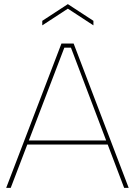

<svg xmlns="http://www.w3.org/2000/svg" viewBox="-20 -911 653 931"><path d="M433 -788 309 -869 185 -788V-810L309 -891L433 -810ZM324 -680H292L32 0H10L278 -700H337L604 0H582ZM103 -230H511V-210H103Z"/></svg>

Font: Albert Sans Thin
Style: Regular
Weight: 250
Designer: Andreas Rasmussen
Foundry: a.Foundry
Version: Version 1.025